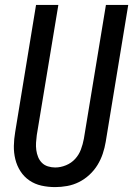

<svg xmlns="http://www.w3.org/2000/svg" viewBox="-20 -755 543 783"><path d="M205 8Q176 8 149 2Q122 -4 100 -19Q78 -34 63.5 -56.5Q49 -79 42.5 -105.5Q36 -132 36.5 -160Q37 -188 42 -217L127 -735H218L130 -204Q128 -189 127 -173.5Q126 -158 128 -143Q130 -128 135.5 -114.5Q141 -101 151 -91Q161 -81 175.5 -76.5Q190 -72 205 -72Q227 -72 249 -81Q271 -90 286.5 -107Q302 -124 310 -145.5Q318 -167 322 -189L412 -735H503L411 -176Q407 -152 399 -128Q391 -104 377.5 -82Q364 -60 344.5 -42Q325 -24 302 -12.5Q279 -1 254 3.5Q229 8 205 8Z"/></svg>

Font: Iosevka Medium
Style: Italic
Weight: 500
Italic angle: -9°
Monospace: yes
Designer: Belleve Invis
Foundry: Belleve Invis
Version: Version 32.5.0; ttfautohint (v1.8.4)